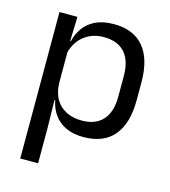

<svg xmlns="http://www.w3.org/2000/svg" viewBox="-102 -582 741 836"><g transform="rotate(15 268.5 -163.5)"><path d="M306.5 10.7Q261.6 10.7 228.5 -4.5Q195.4 -19.7 175.1 -47.5Q154.7 -75.3 147.6 -112.3H120.8L144.7 -188.5Q146.5 -144.6 164.3 -115.3Q182.1 -86 212.5 -71.4Q242.9 -56.8 281.6 -56.8Q343.2 -56.8 375.9 -93Q408.7 -129.1 408.7 -198.7V-292Q408.7 -361 376.2 -397Q343.7 -433 281.3 -433Q244.7 -433 216 -418.6Q187.4 -404.2 168.8 -379.2Q150.2 -354.2 143.1 -321.8L123.1 -378.4H146.7Q154.4 -411.9 173.8 -439.2Q193.2 -466.5 226.8 -482.7Q260.4 -498.9 310 -498.9Q397.9 -498.9 444 -444.3Q490 -389.7 490 -285.4V-204.6Q490 -99.5 443.7 -44.4Q397.3 10.7 306.5 10.7ZM146.6 172H66.1V-488.2H147L143.4 -370.5L144.7 -345.7V-140L144.1 -123.4L146.6 13.3Z"/></g></svg>

Font: Anek Malayalam Medium
Style: Regular
Weight: 500
Designer: Maithili Shingre (Malayalam) & Yesha Goshar (Latin)
Foundry: Ek Type
Version: Version 1.003